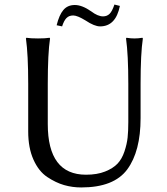

<svg xmlns="http://www.w3.org/2000/svg" viewBox="-20 -814 732 844"><path d="M433 -742Q450 -742 461.5 -753Q473 -764 483 -794L507 -788Q489 -698 420 -698Q395 -698 356 -724Q320 -746 302 -746Q283 -746 272 -734.5Q261 -723 253 -698L229 -703Q240 -748 258.5 -770Q277 -792 309 -792Q341 -792 381 -764Q410 -742 433 -742ZM544 -445Q544 -574 534 -645L536 -648Q554 -645 571 -645Q588 -645 606 -648L608 -645Q598 -579 598 -445V-295Q598 -149 539.5 -69.5Q481 10 337 10Q298 10 261.5 -0.5Q225 -11 187.5 -36Q150 -61 127 -112.5Q104 -164 104 -236V-445Q104 -574 94 -645L96 -648Q114 -645 147 -645Q180 -645 198 -648L200 -645Q190 -579 190 -445V-269Q190 -46 358 -46Q407 -46 442 -60Q477 -74 496.5 -94.5Q516 -115 527 -148Q538 -181 541 -209.5Q544 -238 544 -277Z"/></svg>

Font: Libertinus Sans
Style: Regular
Weight: 400
Designer: Philipp H. Poll
Foundry: Khaled Hosny
Version: Version 6.1